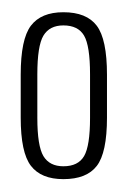

<svg xmlns="http://www.w3.org/2000/svg" viewBox="-20 -700 208 306"><path d="M81 -414.5Q118 -414.5 134.2 -435.5Q150.5 -456.5 150.5 -512.5V-581Q150.5 -637.5 134.2 -659Q118 -680.5 81 -680.5Q45.5 -680.5 29.2 -659Q13 -637.5 13 -581V-512.5Q13 -457 29.2 -435.8Q45.5 -414.5 81 -414.5ZM81 -435Q59 -435 49.2 -451.2Q39.5 -467.5 39.5 -512V-581.5Q39.5 -627 49.2 -643.2Q59 -659.5 81 -659.5Q104.5 -659.5 114 -643.2Q123.5 -627 123.5 -581.5V-512Q123.5 -467.5 114 -451.2Q104.5 -435 81 -435Z"/></svg>

Font: Anybody ExtraCondensed ExtraLight
Style: Regular
Weight: 250
Width: 2
Version: Version 1.113;gftools[0.9.25]